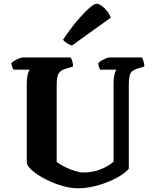

<svg xmlns="http://www.w3.org/2000/svg" viewBox="-20 -1013 824 1033"><path d="M399 0Q358 0 311.5 -14Q265 -28 223.5 -49.5Q182 -71 154.5 -94.5Q127 -118 124 -137V-563Q124 -591 129 -611.5Q134 -632 141 -638H53Q50 -643 46 -652.5Q42 -662 41 -674Q47 -680 59 -687Q71 -694 84 -699Q97 -704 102 -704H360Q364 -698 368.5 -685Q373 -672 373 -655L330 -642Q307 -635 296 -618.5Q285 -602 285 -556V-142Q301 -129 328 -115.5Q355 -102 382 -93.5Q409 -85 426 -85Q480 -85 522 -102Q564 -119 591 -143V-562Q591 -590 595.5 -610.5Q600 -631 606 -638H520Q516 -643 512.5 -652.5Q509 -662 509 -674Q514 -680 526 -687Q538 -694 550.5 -699Q563 -704 569 -704H743Q747 -698 751.5 -685.5Q756 -673 757 -655L722 -645Q703 -639 692 -630.5Q681 -622 677 -604.5Q673 -587 673 -552V-105Q652 -80 607.5 -56Q563 -32 507.5 -16Q452 0 399 0ZM367 -768Q352 -772 338.5 -781.5Q325 -791 319 -799Q357 -856 393.5 -899.5Q430 -943 458.5 -968Q487 -993 500 -993Q511 -993 526.5 -982Q542 -971 556 -953.5Q570 -936 576 -918Z"/></svg>

Font: Texturina ExtraBold
Style: Regular
Weight: 800
Designer: Guillermo Torres Carreño
Foundry: Omnibus-Type
Version: Version 1.002; ttfautohint (v1.8.3)